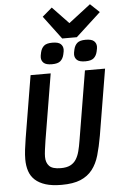

<svg xmlns="http://www.w3.org/2000/svg" viewBox="-70 -1159 749 1217"><g transform="rotate(-5 305.0 -550.5)"><path d="M264 -698 194 -277Q189 -245 185.5 -218Q182 -191 182 -174Q182 -137 202.5 -115.5Q223 -94 276 -94Q313 -94 336 -105.5Q359 -117 373 -138.5Q387 -160 395 -190.5Q403 -221 409 -259L482 -698H610L540 -277Q528 -208 512.5 -154.5Q497 -101 468 -64Q439 -27 392.5 -7.5Q346 12 272 12Q211 12 170 -1Q129 -14 103.5 -37.5Q78 -61 67 -94.5Q56 -128 56 -169Q56 -197 60 -230.5Q64 -264 70 -301L136 -698ZM356 -912 245 -1060 307 -1113 410 -1005 550 -1113 608 -1058 449 -912ZM278 -755Q240 -755 225 -769Q210 -783 210 -804Q210 -809 211 -816.5Q212 -824 215 -836Q221 -862 237.5 -876.5Q254 -891 291 -891Q329 -891 344 -877Q359 -863 359 -842Q359 -837 358 -829.5Q357 -822 354 -810Q348 -784 331.5 -769.5Q315 -755 278 -755ZM490 -755Q452 -755 437 -769Q422 -783 422 -804Q422 -809 423 -816.5Q424 -824 427 -836Q433 -862 449.5 -876.5Q466 -891 503 -891Q541 -891 556 -877Q571 -863 571 -842Q571 -837 570 -829.5Q569 -822 566 -810Q560 -784 543.5 -769.5Q527 -755 490 -755Z"/></g></svg>

Font: IBM Plex Mono SemiBold
Style: Italic
Weight: 600
Italic angle: -9°
Monospace: yes
Designer: Mike Abbink, Paul van der Laan, Pieter van Rosmalen
Foundry: Bold Monday
Version: Version 2.3